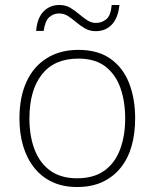

<svg xmlns="http://www.w3.org/2000/svg" viewBox="-20 -740 621 770"><path d="M522 -265Q522 -205 508 -155Q494 -105 464.5 -68Q435 -31 391.5 -10.5Q348 10 289 10Q233 10 190 -10Q147 -30 117.5 -67Q88 -104 73 -154Q58 -204 58 -265Q58 -350 86 -411.5Q114 -473 167.5 -506.5Q221 -540 294 -540Q373 -540 423.5 -504Q474 -468 498 -406Q522 -344 522 -265ZM98 -265Q98 -194 119 -139.5Q140 -85 182.5 -55Q225 -25 289 -25Q356 -25 398.5 -55.5Q441 -86 461.5 -140.5Q482 -195 482 -265Q482 -333 463 -387Q444 -441 403 -473Q362 -505 294 -505Q198 -505 148 -441.5Q98 -378 98 -265ZM125 -616Q127 -642 134.5 -661.5Q142 -681 154 -693.5Q166 -706 182 -713Q198 -720 218 -720Q243 -720 261.5 -709Q280 -698 296.5 -684Q313 -670 329.5 -659Q346 -648 365 -648Q388 -648 406 -662.5Q424 -677 428 -720H459Q454 -669 429 -642Q404 -615 364 -615Q340 -615 321 -626Q302 -637 285.5 -651Q269 -665 253 -675.5Q237 -686 216 -686Q195 -686 178 -671.5Q161 -657 155 -616Z"/></svg>

Font: Noto Sans Armenian ExtraLight
Style: Regular
Weight: 250
Designer: Monotype Design Team
Foundry: Monotype Imaging Inc.
Version: Version 2.007